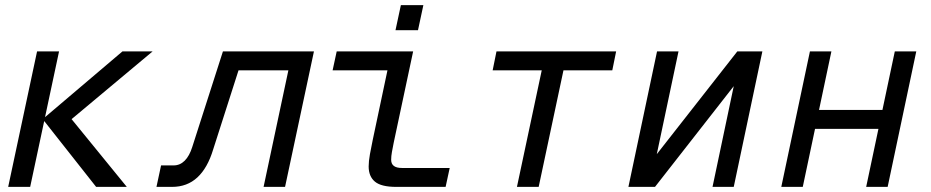

<svg xmlns="http://www.w3.org/2000/svg" viewBox="-20 -731 3640 751"><path d="M356 0 147 -265 459 -530H577L260 -265L476 0ZM12 0 125 -530H211L98 0Z M592 0 610 -84H659Q684 -84 702.5 -102.5Q721 -121 732 -156L852 -530H1208L1095 0H1011L1108 -456H913L814 -147Q792 -74 752 -37Q712 0 653 0Z M1530 0Q1471 0 1446.5 -20.5Q1422 -41 1422 -80Q1422 -100 1427 -128Q1432 -156 1438 -184L1504 -496L1537 -456H1281L1297 -530H1596L1520 -173Q1516 -153 1513 -136.5Q1510 -120 1510 -106Q1510 -90 1520.5 -82Q1531 -74 1552 -74H1739L1723 0ZM1527 -613 1548 -711H1636L1615 -613Z M2002 0 2099 -456H1907L1922 -530H2390L2375 -456H2184L2087 0Z M2438 0 2550 -530H2634L2549 -128L2864 -530H2962L2850 0H2767L2850 -394L2542 0Z M3036 0 3148 -530H3232L3120 0ZM3121 -227 3137 -301H3486L3470 -227ZM3368 0 3480 -530H3564L3452 0Z"/></svg>

Font: Geist Mono
Style: Italic
Weight: 400
Italic angle: -12°
Monospace: yes
Designer: Basement.studio, Andrés Briganti, Mateo Zaragoza
Foundry: Basement.studio, Vercel, Andrés Briganti, Guido Ferreyra, Mateo Zaragoza
Version: Version 1.500